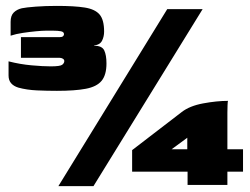

<svg xmlns="http://www.w3.org/2000/svg" viewBox="-20 -546 849 651"><path d="M173 -238Q140 -238 105.5 -239.5Q71 -241 42 -249Q26 -254 17.5 -264Q9 -274 9 -290V-338Q48 -328 87 -324.5Q126 -321 152 -321Q184 -321 191 -326.5Q198 -332 198 -339Q198 -344 193 -347Q188 -350 182 -350H51V-420H182Q190 -420 193.5 -423Q197 -426 197 -430Q197 -438 186.5 -440Q176 -442 160 -442Q154 -442 148 -442Q142 -442 136 -442Q124 -442 102.5 -440Q81 -438 57.5 -434.5Q34 -431 16 -425V-472Q16 -493 26.5 -503.5Q37 -514 54 -518Q68 -521 101 -523.5Q134 -526 173 -526Q232 -526 267 -520.5Q302 -515 317.5 -497Q333 -479 333 -439Q333 -422 326 -408Q319 -394 299 -392V-391Q326 -391 333.5 -375Q341 -359 341 -331Q341 -292 324.5 -272Q308 -252 271 -245Q234 -238 173 -238ZM667 -515 297 85H178L547 -515ZM616 81V36H428V-37L596 -166Q623 -187 669 -195.5Q715 -204 753 -204Q752 -202 751.5 -188.5Q751 -175 751 -164V-40H804V36H751V81ZM562 -40H615V-79Z"/></svg>

Font: Genos Thin Black
Style: Regular
Weight: 900
Version: Version 1.010